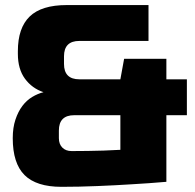

<svg xmlns="http://www.w3.org/2000/svg" viewBox="-20 -720 760 750"><path d="M29.8 -180.2Q29.8 -221.2 40.3 -252.7Q50.8 -284.2 67.4 -306.2Q84 -328.1 105.5 -341.1Q127 -354 149.9 -359.9Q105 -375 77.4 -412.6Q49.8 -450.2 49.8 -509.8V-520Q49.8 -610.8 95.9 -655.5Q142.1 -700.2 240.2 -700.2H560.1V-560.1H290Q230 -560.1 230 -500V-470.2Q230 -410.2 290 -410.2H450.2L464.8 -490.2H629.9V-410.2H710V-270H629.9V-9.8Q562 -3.9 492.2 0Q432.1 3.9 360.1 6.8Q288.1 9.8 220.2 9.8Q122.1 9.8 75.9 -36.1Q29.8 -82 29.8 -180.2ZM210 -180.2Q210 -157.2 223.4 -143.6Q236.8 -129.9 259.8 -129.9Q289.6 -129.9 322.8 -130.4Q356 -130.9 384.8 -131.8Q418 -132.8 450.2 -134.8V-270H270Q210 -270 210 -210Z"/></svg>

Font: Russo One
Style: Regular
Weight: 400
Designer: Jovanny lemonad
Foundry: Jovanny Lemonad
Version: Version 1.000